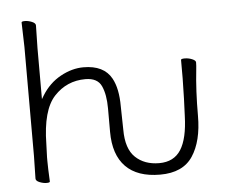

<svg xmlns="http://www.w3.org/2000/svg" viewBox="-51 -761 985 833"><g transform="rotate(-5 441.5 -344.5)"><path d="M469 -297 471 -195Q471 -112 510.5 -74.5Q550 -37 614 -37Q678 -37 708.5 -85Q739 -133 742 -231L745 -306Q747 -386 747 -395V-475Q747 -480 763.5 -480Q780 -480 795.5 -473.5Q811 -467 811 -459V-457Q811 -445 809 -427Q799 -337 799 -227Q799 -117 756 -52Q713 13 614 13Q515 13 464 -39Q413 -91 413 -191V-293Q413 -353 396 -390.5Q379 -428 326 -428Q245 -428 190 -369Q135 -310 133 -162Q132 -129 131 -105V-89Q131 -59 134 1Q134 6 119.5 6Q105 6 89 -0.5Q73 -7 73 -17L75 -115V-590L72 -697Q72 -702 86.5 -702Q101 -702 117 -695.5Q133 -689 133 -679L131 -580V-358L140 -373Q172 -425 222 -452.5Q272 -480 322 -480Q411 -480 444 -420Q469 -375 469 -297Z"/></g></svg>

Font: LXGW WenKai Lite Light
Style: Regular
Weight: 300
Designer: LXGW / Fontworks Inc.
Foundry: LXGW / Fontworks Inc.
Version: Version 1.511; March 25, 2025